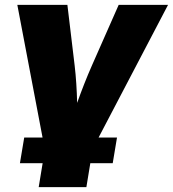

<svg xmlns="http://www.w3.org/2000/svg" viewBox="-20 -566 711 790"><path d="M139.2 204.1 164.6 49.8 51.3 -545.9H257.3L287.1 -296.9Q291.5 -259.8 293.9 -221.7Q296.4 -183.6 297.4 -142.6Q312 -183.6 326.9 -221.4Q341.8 -259.3 358.4 -296.9L468.3 -545.9H671.4L361.3 46.4L335.4 204.1ZM62 105.5 79.6 0H461.4L443.8 105.5Z"/></svg>

Font: Inter Black
Style: Italic
Weight: 900
Italic angle: -9.39999°
Designer: Rasmus Andersson
Foundry: rsms
Version: Version 4.000;git-a52131595